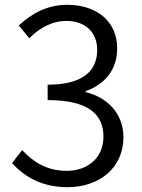

<svg xmlns="http://www.w3.org/2000/svg" viewBox="-20 -765 589 798"><path d="M261 13C390 13 493 -65 493 -195C493 -296 422 -362 336 -382V-386C414 -414 467 -473 467 -564C467 -679 379 -745 259 -745C175 -745 111 -708 58 -659L102 -606C143 -648 196 -678 256 -678C335 -678 384 -630 384 -558C384 -476 332 -413 178 -413V-349C348 -349 410 -289 410 -197C410 -110 346 -55 257 -55C170 -55 115 -96 72 -141L30 -87C77 -36 147 13 261 13Z"/></svg>

Font: Noto Sans JP DemiLight
Style: Regular
Weight: 350
Designer: Ryoko NISHIZUKA 西塚涼子 (kana, bopomofo & ideographs); Paul D. Hunt (Latin, Greek & Cyrillic); Sandoll Communications 산돌커뮤니
Foundry: Adobe
Version: Version 2.004;hotconv 1.0.118;makeotfexe 2.5.65603